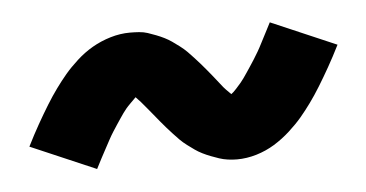

<svg xmlns="http://www.w3.org/2000/svg" viewBox="-30 -442 559 293"><g transform="rotate(-5 250.0 -295.5)"><path d="M323 -192Q316 -192 309 -193Q302 -194 296 -196Q290 -198 283.5 -200.5Q277 -203 271 -206Q265 -209 260 -212.5Q255 -216 249 -220.5Q243 -225 238 -230Q233 -235 228.5 -240Q224 -245 219.5 -250Q215 -255 211 -260Q207 -265 202 -271Q197 -277 192.5 -282.5Q188 -288 184.5 -292Q181 -296 177 -300Q174 -297 169 -292Q164 -287 161.5 -284Q159 -281 156.5 -277.5Q154 -274 151 -269.5Q148 -265 145 -260.5Q142 -256 138.5 -250.5Q135 -245 131.5 -238.5Q128 -232 124.5 -225.5Q121 -219 117 -211.5Q113 -204 109 -196L9 -239Q18 -257 26.5 -272Q35 -287 43 -300Q51 -313 59 -324Q67 -335 75 -344.5Q83 -354 94.5 -364.5Q106 -375 119 -382.5Q132 -390 147 -394.5Q162 -399 177 -399Q184 -399 191 -398.5Q198 -398 204 -396Q210 -394 216.5 -391.5Q223 -389 229 -386Q235 -383 240 -379.5Q245 -376 251 -371.5Q257 -367 262 -362Q267 -357 271.5 -352Q276 -347 280.5 -342Q285 -337 289 -332Q293 -327 298 -321Q303 -315 307.5 -309Q312 -303 315.5 -299.5Q319 -296 323 -292Q326 -294 331 -299.5Q336 -305 338.5 -308Q341 -311 343.5 -314.5Q346 -318 349 -322.5Q352 -327 355 -331.5Q358 -336 361.5 -341.5Q365 -347 368.5 -353Q372 -359 375.5 -366Q379 -373 383 -380.5Q387 -388 391 -396L491 -353Q482 -335 473.5 -320Q465 -305 457 -292Q449 -279 441 -268Q433 -257 425 -247.5Q417 -238 405.5 -227.5Q394 -217 381 -209Q368 -201 353 -196.5Q338 -192 323 -192Z"/></g></svg>

Font: Zed Mono
Style: Bold
Weight: 700
Monospace: yes
Designer: Belleve Invis
Foundry: Belleve Invis
Version: Version 1.0.0; ttfautohint (v1.8.4)